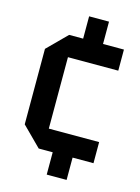

<svg xmlns="http://www.w3.org/2000/svg" viewBox="-118 -807 666 914"><g transform="rotate(15 215.0 -350.0)"><path d="M42 -164V-536L136 -630H205V-740H303V-630H406V-526H158V-174H406V-70H303V40H205V-70H136Z"/></g></svg>

Font: Tektur SemiCondensed Medium
Style: Regular
Weight: 500
Width: 4
Designer: Adam Jagosz
Foundry: Adam Jagosz
Version: Version 1.005;gftools[0.9.30]